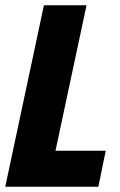

<svg xmlns="http://www.w3.org/2000/svg" viewBox="-31 -710 457 730"><path d="M136 -690H298L180 -137H371L343 0H-11Z"/></svg>

Font: Decalotype ExtraBold Italic
Style: Regular
Weight: 800
Italic angle: -12°
Designer: Alfredo Marco Pradil
Foundry: Alfredo Marco Pradil
Version: Version 1.0